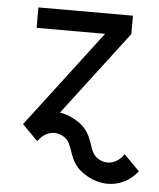

<svg xmlns="http://www.w3.org/2000/svg" viewBox="-49 -551 607 731"><g transform="rotate(5 254.5 -185.0)"><path d="M444.3 20.5Q430.7 40 414.3 48.8Q397.9 57.6 381.8 57.6Q373 57.6 364.5 55.2Q356 52.7 348.1 48.3Q333.5 40 326.4 27.3Q319.3 14.6 314.5 -0.5Q309.6 -15.6 302.7 -32Q295.9 -48.3 282.5 -64.5Q269 -80.6 243.7 -95.2Q224.1 -106.4 203.9 -112.1Q183.6 -117.7 163.6 -117.7Q130.9 -117.7 101.1 -103Q71.3 -88.4 48.8 -60.1L108.4 0Q122.1 -19.5 138.4 -28.3Q154.8 -37.1 170.9 -37.1Q179.7 -37.1 188.2 -34.7Q196.8 -32.2 204.6 -27.8Q219.2 -19.5 226.3 -6.8Q233.4 5.9 238.3 21Q243.2 36.1 250 52.5Q256.8 68.8 270.3 85Q283.7 101.1 309.1 115.7Q329.1 127 349.4 132.6Q369.6 138.2 389.2 138.2Q422.4 138.2 451.9 123.5Q481.4 108.9 503.9 80.6ZM68.4 -507.8V-429.7H383.8L429.7 -437.5V-507.8ZM148.4 -67.9 429.7 -437.5 330.1 -429.7 48.8 -60.1Z"/></g></svg>

Font: Giphurs
Style: Regular
Weight: 400
Version: Version 2.010